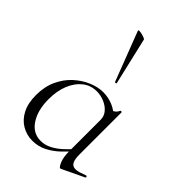

<svg xmlns="http://www.w3.org/2000/svg" viewBox="-218 -824 926 926"><g transform="rotate(45 245.0 -361.0)"><path d="M180 9Q142 9 109 -10Q76 -29 56.5 -66.5Q37 -104 37 -160Q37 -217 57.5 -261.5Q78 -306 111.5 -336.5Q145 -367 183.5 -383Q222 -399 257 -399Q292 -399 324 -385.5Q356 -372 374 -349L342 -295Q342 -321 325.5 -340Q309 -359 283.5 -369.5Q258 -380 232 -380Q191 -380 160 -355.5Q129 -331 111.5 -288Q94 -245 94 -188Q94 -114 125 -66.5Q156 -19 209 -19Q239 -19 266 -33.5Q293 -48 316 -69.5Q339 -91 358 -113L366 -106Q344 -80 316.5 -53.5Q289 -27 255 -9Q221 9 180 9ZM370 8Q363 8 352.5 -16Q342 -40 342 -80V-361Q356 -368 364 -374Q372 -380 379 -394Q380 -396 384 -395Q388 -394 388 -392V-106Q388 -72 396.5 -56.5Q405 -41 425 -41Q436 -41 449 -45Q462 -49 481 -56Q486 -58 488 -53Q490 -48 485 -46L374 7Q372 8 370 8ZM165 -727Q164 -731 171 -731Q178 -731 188.5 -728.5Q199 -726 207.5 -722.5Q216 -719 216 -716L272 -476Q274 -474 268.5 -472.5Q263 -471 262 -474Z"/></g></svg>

Font: Cormorant Infant Light Light
Style: Regular
Weight: 300
Version: Version 4.001